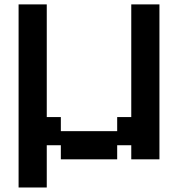

<svg xmlns="http://www.w3.org/2000/svg" viewBox="-20 -832 790 852"><path d="M62.5 0V-812.5H187.5V-312.5H250V-250H500V-312.5H562.5V-812.5H687.5V-125H562.5V-187.5H500V-125H250V-187.5H187.5V0Z"/></svg>

Font: Better VCR
Style: Regular
Weight: 400
Designer: artdzyk
Foundry: https://fontstruct.com
Version: Version 1.0